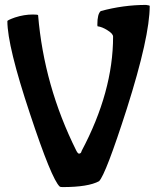

<svg xmlns="http://www.w3.org/2000/svg" viewBox="-20 -713 639 781"><path d="M223 46Q190 16 102 -250Q10 -526 10 -627Q10 -631 41 -642Q78 -654 114 -654Q135 -654 135 -651Q159 -364 290 -101Q296 -89 301 -88Q310 -88 312 -99Q440 -340 440 -564Q440 -576 417 -590Q395 -604 377 -606Q376 -608 376 -613Q376 -657 390 -668Q482 -693 574 -693Q589 -691 589 -689Q589 -564 496 -271Q410 -3 383 24Q339 48 235 48Q225 48 223 46Z"/></svg>

Font: Bubblegum Sans
Style: Regular
Weight: 400
Designer: Angel Koziupa and Alejandro Paul
Foundry: Angel Koziupa and Alejandro Paul
Version: Version 1.001